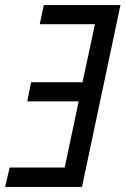

<svg xmlns="http://www.w3.org/2000/svg" viewBox="-31 -734 493 754"><path d="M-11 0H291L442 -714H141L125 -639H342L293 -411H91L76 -336H278L223 -76H7Z"/></svg>

Font: Noto Sans Display SemiCondensed
Style: Italic
Weight: 400
Width: 4
Italic angle: -12°
Designer: Monotype Design Team
Foundry: Monotype Imaging Inc.
Version: Version 1.900